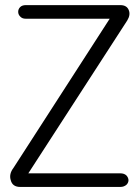

<svg xmlns="http://www.w3.org/2000/svg" viewBox="-20 -738 540 758"><path d="M81.1 -664.1H413.1L33.2 -75.2Q14.6 -50.8 22.5 -26.4Q29.3 0 59.6 0H455.1Q469.7 0 479.5 -8.8Q487.3 -16.6 487.3 -27.3Q486.3 -38.1 478.5 -45.9Q469.7 -53.7 455.1 -53.7H91.8L482.4 -657.2Q496.1 -679.7 488.3 -698.2Q480.5 -717.8 455.1 -717.8H82Q67.4 -717.8 59.6 -710Q51.8 -702.1 51.8 -691.4Q51.8 -680.7 59.6 -672.9Q67.4 -664.1 81.1 -664.1Z"/></svg>

Font: GulimChe
Style: Regular
Weight: 400
Monospace: yes
Version: Version 2.21